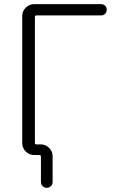

<svg xmlns="http://www.w3.org/2000/svg" viewBox="-20 -774 591 932"><path d="M145.5 -21.5Q122.1 -21.5 105 -38.6Q87.9 -55.7 87.9 -79.1V-696.3Q87.9 -719.7 105 -736.8Q122.1 -753.9 145.5 -753.9H470.7Q482.4 -753.9 490.2 -746.1Q498 -738.3 498 -726.6Q498 -714.8 490.2 -707Q482.4 -699.2 470.7 -699.2H156.2Q149.4 -699.2 149.4 -691.4V-80.1Q149.4 -73.2 156.2 -73.2H177.7Q201.2 -73.2 218.3 -56.2Q235.4 -39.1 235.4 -15.6V109.4Q235.4 121.1 227.1 129.4Q218.8 137.7 207 137.7Q195.3 137.7 187 129.4Q178.7 121.1 178.7 109.4V-13.7Q178.7 -21.5 171.9 -21.5Z"/></svg>

Font: Gen Jyuu Gothic Light
Style: Regular
Weight: 200
Designer: [Source Han Sans]
Ryoko NISHIZUKA  (kana & ideographs); Paul D. Hunt (Latin, Greek & Cyrillic); Wenlong ZHANG  (bopomofo
Version: Version 1.002.20150607